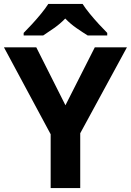

<svg xmlns="http://www.w3.org/2000/svg" viewBox="-20 -954 664 974"><path d="M312 -420 461 -714H624L387 -278V0H237V-273L0 -714H164ZM399 -934Q413 -912 435.5 -884.5Q458 -857 482 -831Q506 -805 524 -787V-774H425Q399 -790 368 -811.5Q337 -833 311 -860Q285 -833 255 -812Q225 -791 199 -774H100V-787Q119 -806 142.5 -831.5Q166 -857 188.5 -884.5Q211 -912 225 -934Z"/></svg>

Font: Noto Sans Myanmar
Style: Regular
Weight: 400
Designer: Monotype Design Team
Foundry: Monotype Imaging Inc.
Version: Version 2.107